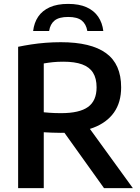

<svg xmlns="http://www.w3.org/2000/svg" viewBox="-20 -965 716 985"><path d="M73 0V-725Q104.5 -731.5 140 -737Q175.5 -742.5 213.8 -745.5Q252 -748.5 292 -748.5Q447 -748.5 524.2 -692.2Q601.5 -636 601.5 -517Q601.5 -440 564.8 -388Q528 -336 458.8 -309.8Q389.5 -283.5 291.5 -283.5Q266 -283.5 246 -284.5Q226 -285.5 204.5 -286.5V0ZM513.5 0 267.5 -344H412L661.5 0ZM293.5 -384.5Q387.5 -384.5 431.5 -416.2Q475.5 -448 475.5 -517Q475.5 -563 457.2 -592Q439 -621 401.2 -634.8Q363.5 -648.5 305 -648.5Q275 -648.5 251.2 -646Q227.5 -643.5 204.5 -639.5V-389Q220.5 -387.5 234.2 -386.5Q248 -385.5 262.2 -385Q276.5 -384.5 293.5 -384.5ZM150 -806Q155 -848.5 176 -879.5Q197 -910.5 235.2 -927.8Q273.5 -945 329.5 -945Q386 -945 424.2 -927.8Q462.5 -910.5 483.8 -879.2Q505 -848 510 -806H428Q422 -841.5 399.2 -859.8Q376.5 -878 329.5 -878Q283 -878 260.2 -859.8Q237.5 -841.5 232 -806Z"/></svg>

Font: Encode Sans SC SemiBold
Style: Regular
Weight: 600
Version: Version 3.002